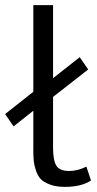

<svg xmlns="http://www.w3.org/2000/svg" viewBox="-20 -715 377 749"><path d="M110 -695H187V-410L291 -492L324 -444L187 -337V-140Q187 -89 200 -68.5Q213 -48 250 -48Q283 -48 317 -65L335 -11Q298 14 233 14Q199 14 175 5Q151 -4 139 -16.5Q127 -29 120 -50.5Q113 -72 111.5 -88.5Q110 -105 110 -129V-283L33 -222L0 -270L110 -357Z"/></svg>

Font: BreeCF
Style: Light
Weight: 300
Designer: Veronika Burian, Jos Scaglione
Foundry: TypeTogether
Version: Version 0.0.2